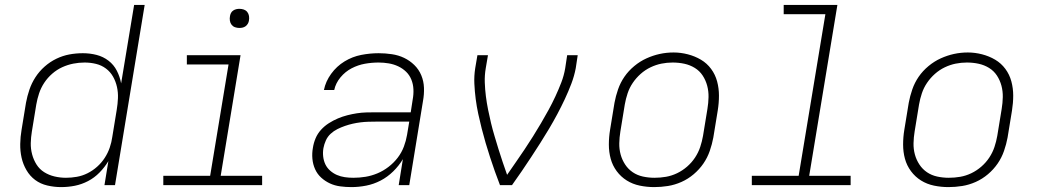

<svg xmlns="http://www.w3.org/2000/svg" viewBox="-20 -755 4240 783"><path d="M229 8Q201 8 173 1.5Q145 -5 123.5 -21Q102 -37 88 -61Q74 -85 68 -112Q62 -139 62.5 -168Q63 -197 68 -226L86 -336Q91 -363 100 -389.5Q109 -416 124.5 -440Q140 -464 162 -483.5Q184 -503 210 -515.5Q236 -528 263 -533Q290 -538 318 -538Q347 -538 374 -531Q401 -524 422.5 -507.5Q444 -491 456.5 -466.5Q469 -442 474 -415L527 -735H570L449 0H406L422 -98Q407 -73 386 -51.5Q365 -30 339 -16.5Q313 -3 285.5 2.5Q258 8 229 8Q229 8 229 8Q229 8 229 8ZM249 -30Q271 -30 293.5 -34Q316 -38 337 -48.5Q358 -59 376 -75Q394 -91 407 -111Q420 -131 427.5 -153Q435 -175 438 -197L456 -307Q460 -331 461 -354.5Q462 -378 457 -400.5Q452 -423 441 -442.5Q430 -462 412 -475.5Q394 -489 371.5 -494.5Q349 -500 325 -500Q302 -500 279 -495.5Q256 -491 234 -481Q212 -471 193 -454.5Q174 -438 160.5 -417.5Q147 -397 139.5 -374.5Q132 -352 128 -329L110 -219Q106 -195 105.5 -171.5Q105 -148 111 -125.5Q117 -103 129 -84Q141 -65 160 -53Q179 -41 202 -35.5Q225 -30 249 -30Z M646 0V-38H837L912 -492H742V-530H961L880 -38H1049V0ZM956 -641Q947 -641 938.5 -644Q930 -647 924.5 -654Q919 -661 917.5 -670.5Q916 -680 918 -690Q919 -696 922 -702Q925 -708 931 -712Q937 -716 943.5 -717.5Q950 -719 956 -719Q966 -719 974.5 -716Q983 -713 988.5 -706Q994 -699 995.5 -689.5Q997 -680 995 -670Q994 -664 990.5 -658Q987 -652 981.5 -648Q976 -644 969.5 -642.5Q963 -641 956 -641Z M1413 8Q1390 8 1367.5 5Q1345 2 1325.5 -7Q1306 -16 1290 -30.5Q1274 -45 1265 -65Q1256 -85 1254 -107.5Q1252 -130 1256 -152Q1259 -172 1267 -191Q1275 -210 1289 -225.5Q1303 -241 1321 -252.5Q1339 -264 1358 -272Q1377 -280 1396.5 -285Q1416 -290 1435.5 -293Q1455 -296 1474.5 -296.5Q1494 -297 1513 -297H1655L1663 -349Q1667 -370 1666 -391Q1665 -412 1657.5 -430.5Q1650 -449 1636 -462.5Q1622 -476 1604 -484.5Q1586 -493 1565.5 -496.5Q1545 -500 1524 -500Q1496 -500 1468 -495Q1440 -490 1414 -476.5Q1388 -463 1368.5 -439.5Q1349 -416 1343 -388H1301Q1308 -423 1330.5 -454Q1353 -485 1385 -504.5Q1417 -524 1453 -531Q1489 -538 1524 -538Q1551 -538 1578 -534Q1605 -530 1628 -519Q1651 -508 1669.5 -490Q1688 -472 1698 -448Q1708 -424 1709 -397Q1710 -370 1705 -343L1649 0H1606L1623 -106Q1607 -79 1583.5 -56Q1560 -33 1532 -18.5Q1504 -4 1473.5 2Q1443 8 1413 8ZM1421 -30Q1446 -30 1470.5 -34Q1495 -38 1519 -48Q1543 -58 1564.5 -74.5Q1586 -91 1602 -112Q1618 -133 1627 -157Q1636 -181 1640 -205L1649 -259H1513Q1498 -259 1482 -258.5Q1466 -258 1450 -256Q1434 -254 1418.5 -250.5Q1403 -247 1387 -241.5Q1371 -236 1356 -228.5Q1341 -221 1328.5 -209.5Q1316 -198 1309 -182.5Q1302 -167 1299 -151Q1296 -134 1298 -116.5Q1300 -99 1307 -84.5Q1314 -70 1326.5 -59Q1339 -48 1354 -41.5Q1369 -35 1386 -32.5Q1403 -30 1421 -30Z M2019 0Q2008 -28 1998 -56.5Q1988 -85 1978.5 -114Q1969 -143 1960.5 -172Q1952 -201 1944.5 -230.5Q1937 -260 1930.5 -290Q1924 -320 1920 -351Q1916 -382 1914.5 -413.5Q1913 -445 1918 -477L1927 -530H1970L1961 -477Q1956 -448 1957 -419Q1958 -390 1961.5 -362.5Q1965 -335 1970.5 -307.5Q1976 -280 1982.5 -253Q1989 -226 1997 -199.5Q2005 -173 2013 -146.5Q2021 -120 2030 -94Q2039 -68 2048 -42Q2066 -68 2084 -94Q2102 -120 2119.5 -146Q2137 -172 2153.5 -198.5Q2170 -225 2186 -252Q2202 -279 2217 -306.5Q2232 -334 2245 -362Q2258 -390 2269 -418.5Q2280 -447 2285 -477L2293 -530H2336L2328 -477Q2322 -445 2310 -413.5Q2298 -382 2283.5 -351Q2269 -320 2253 -290Q2237 -260 2219.5 -230.5Q2202 -201 2183.5 -172Q2165 -143 2146 -114Q2127 -85 2107.5 -56.5Q2088 -28 2068 0Z M2648 8Q2618 8 2589 2Q2560 -4 2536 -19Q2512 -34 2495 -57Q2478 -80 2470.5 -107.5Q2463 -135 2463 -165.5Q2463 -196 2468 -226L2486 -336Q2491 -363 2500.5 -390.5Q2510 -418 2526.5 -442Q2543 -466 2566.5 -485.5Q2590 -505 2616.5 -517Q2643 -529 2670.5 -535Q2698 -541 2727 -541Q2756 -541 2785 -533.5Q2814 -526 2838.5 -511.5Q2863 -497 2880 -474Q2897 -451 2904.5 -423Q2912 -395 2912 -365Q2912 -335 2907 -304L2889 -194Q2884 -167 2874.5 -139.5Q2865 -112 2848.5 -88Q2832 -64 2809 -44.5Q2786 -25 2759 -13Q2732 -1 2704 3.5Q2676 8 2648 8ZM2649 -30Q2649 -30 2649 -30Q2649 -30 2649 -30Q2673 -30 2696 -34Q2719 -38 2741 -48.5Q2763 -59 2782 -75.5Q2801 -92 2814.5 -112.5Q2828 -133 2835.5 -155.5Q2843 -178 2847 -201L2865 -311Q2869 -335 2869.5 -359Q2870 -383 2864 -405.5Q2858 -428 2845.5 -447Q2833 -466 2813.5 -478Q2794 -490 2771 -495Q2748 -500 2723 -500Q2700 -500 2677.5 -495.5Q2655 -491 2633 -480.5Q2611 -470 2592.5 -453.5Q2574 -437 2560.5 -417Q2547 -397 2539.5 -374.5Q2532 -352 2528 -329L2510 -219Q2506 -195 2505.5 -171Q2505 -147 2511 -125Q2517 -103 2529.5 -84Q2542 -65 2560.5 -52.5Q2579 -40 2602 -35Q2625 -30 2649 -30Z M3046 0V-38H3237L3346 -697H3176V-735H3395L3280 -38H3449V0Z M3848 8Q3818 8 3789 2Q3760 -4 3736 -19Q3712 -34 3695 -57Q3678 -80 3670.5 -107.5Q3663 -135 3663 -165.5Q3663 -196 3668 -226L3686 -336Q3691 -363 3700.5 -390.5Q3710 -418 3726.5 -442Q3743 -466 3766.5 -485.5Q3790 -505 3816.5 -517Q3843 -529 3870.5 -535Q3898 -541 3927 -541Q3956 -541 3985 -533.5Q4014 -526 4038.5 -511.5Q4063 -497 4080 -474Q4097 -451 4104.5 -423Q4112 -395 4112 -365Q4112 -335 4107 -304L4089 -194Q4084 -167 4074.5 -139.5Q4065 -112 4048.5 -88Q4032 -64 4009 -44.5Q3986 -25 3959 -13Q3932 -1 3904 3.5Q3876 8 3848 8ZM3849 -30Q3849 -30 3849 -30Q3849 -30 3849 -30Q3873 -30 3896 -34Q3919 -38 3941 -48.5Q3963 -59 3982 -75.5Q4001 -92 4014.5 -112.5Q4028 -133 4035.5 -155.5Q4043 -178 4047 -201L4065 -311Q4069 -335 4069.5 -359Q4070 -383 4064 -405.5Q4058 -428 4045.5 -447Q4033 -466 4013.5 -478Q3994 -490 3971 -495Q3948 -500 3923 -500Q3900 -500 3877.5 -495.5Q3855 -491 3833 -480.5Q3811 -470 3792.5 -453.5Q3774 -437 3760.5 -417Q3747 -397 3739.5 -374.5Q3732 -352 3728 -329L3710 -219Q3706 -195 3705.5 -171Q3705 -147 3711 -125Q3717 -103 3729.5 -84Q3742 -65 3760.5 -52.5Q3779 -40 3802 -35Q3825 -30 3849 -30Z"/></svg>

Font: Iosevka Curly XLtExObl
Style: Regular
Weight: 200
Width: 7
Italic angle: -9°
Monospace: yes
Designer: Belleve Invis
Foundry: Belleve Invis
Version: Version 11.0.1; ttfautohint (v1.8.3)